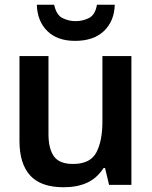

<svg xmlns="http://www.w3.org/2000/svg" viewBox="-20 -778 640 808"><path d="M248 10Q152 10 107 -39.5Q62 -89 62 -184V-542H184V-214Q184 -152 207 -120Q230 -88 287 -88Q360 -88 385.5 -136.5Q411 -185 411 -266V-542H533V0H439L422 -71H416Q388 -28 346.5 -9Q305 10 248 10ZM296 -606Q221 -606 179 -647.5Q137 -689 135 -758H208Q217 -715 243 -702Q269 -689 298 -689Q329 -689 355 -702.5Q381 -716 388 -758H463Q461 -689 417.5 -647.5Q374 -606 296 -606Z"/></svg>

Font: Noto Sans Mono SemiBold
Style: Regular
Weight: 600
Designer: Monotype Design Team
Foundry: Monotype Imaging Inc.
Version: Version 2.014; ttfautohint (v1.8.4.7-5d5b)